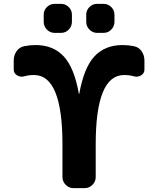

<svg xmlns="http://www.w3.org/2000/svg" viewBox="-20 -973 818 993"><path d="M482 -953H516Q539 -953 555.5 -936.5Q572 -920 572 -897V-860Q572 -837 555.5 -820Q539 -803 516 -803H482Q459 -803 442.5 -820Q426 -837 426 -860V-897Q426 -920 442.5 -936.5Q459 -953 482 -953ZM262 -953H296Q319 -953 335.5 -936.5Q352 -920 352 -897V-860Q352 -837 335.5 -820Q319 -803 296 -803H262Q239 -803 222.5 -820Q206 -837 206 -860V-897Q206 -920 222.5 -936.5Q239 -953 262 -953ZM104 -578Q85 -573 68 -583.5Q51 -594 51 -613V-660Q51 -687 65.5 -708Q80 -729 105 -734Q134 -740 164 -740Q255 -740 309.5 -681.5Q364 -623 388 -488Q388 -487 389 -487Q390 -487 390 -488Q414 -623 468.5 -681.5Q523 -740 614 -740Q644 -740 673 -734Q698 -729 712.5 -708Q727 -687 727 -660V-613Q727 -594 710 -583.5Q693 -573 674 -578Q650 -585 622 -585Q475 -585 475 -227V-57Q475 -34 458 -17Q441 0 418 0H360Q337 0 320 -17Q303 -34 303 -57V-227Q303 -585 156 -585Q128 -585 104 -578Z"/></svg>

Font: Rounded Mplus 1c ExtraBold
Style: Regular
Weight: 800
Version: Version 1.059.20150529